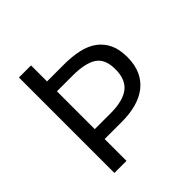

<svg xmlns="http://www.w3.org/2000/svg" viewBox="-175 -794 933 933"><g transform="rotate(-45 291.5 -328.0)"><path d="M90 0V-656H173V-546H291Q345 -546 390 -536Q435 -526 466.5 -503Q498 -480 515.5 -443.5Q533 -407 533 -353Q533 -301 515.5 -262.5Q498 -224 466 -199Q434 -174 389.5 -162Q345 -150 291 -150H173V0ZM173 -218H281Q367 -218 408.5 -250Q450 -282 450 -353Q450 -424 408 -451Q366 -478 281 -478H173Z"/></g></svg>

Font: SourceSansPro
Style: Book
Weight: 400
Designer: Paul D. Hunt
Foundry: Adobe Systems Incorporated
Version: Version 2.021;PS 2.000;hotconv 1.0.86;makeotf.lib2.5.63406